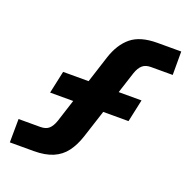

<svg xmlns="http://www.w3.org/2000/svg" viewBox="-125 -816 906 932"><g transform="rotate(20 327.5 -349.5)"><path d="M24 0 25 -121H137Q166 -121 181.5 -135Q197 -149 207 -178L326 -548Q350 -622 397 -660.5Q444 -699 532 -699H655V-578H543Q515 -578 499 -564Q483 -550 473 -521L353 -151Q337 -102 311.5 -68Q286 -34 246 -17Q206 0 147 0ZM125 -294 150 -410H555L530 -294Z"/></g></svg>

Font: Azeret Mono Thin
Style: Bold Italic
Weight: 700
Italic angle: -12°
Version: Version 1.002